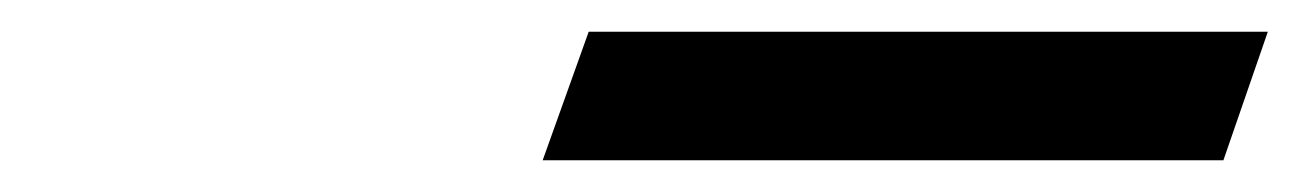

<svg xmlns="http://www.w3.org/2000/svg" viewBox="-20 -731 819 121"><path d="M751 -630 779 -711H351L322 -630Z"/></svg>

Font: Asimov
Style: XWidIt
Weight: 500
Designer: Google
Version: Version 2.000980; 2014